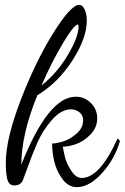

<svg xmlns="http://www.w3.org/2000/svg" viewBox="-20 -734 515 792"><path d="M4 -63Q4 -161 65 -320Q126 -479 199 -596.5Q272 -714 307 -714Q320 -714 329 -695Q338 -676 338 -649Q338 -577 279 -485Q220 -393 134 -341Q68 -179 68 -55Q179 -335 292 -335Q329 -335 355 -309Q381 -283 381 -246Q381 -207 352.5 -178.5Q324 -150 293.5 -139.5Q263 -129 239 -129Q242 -110 248.5 -84.5Q255 -59 274 -29.5Q293 0 317 0Q392 0 465 -163L475 -153Q453 -77 400.5 -19.5Q348 38 297 38Q262 38 237.5 4.5Q213 -29 204 -67.5Q195 -106 195 -142Q214 -142 242 -151Q270 -160 296.5 -183.5Q323 -207 323 -238Q323 -258 308 -270.5Q293 -283 273 -283Q232 -283 193.5 -238.5Q155 -194 133.5 -144Q112 -94 93 -41Q74 12 73 13Q62 31 40 31Q40 31 39 31Q27 31 19.5 23.5Q12 16 9 0.5Q6 -15 5 -28Q4 -41 4 -63ZM151 -381Q216 -433 260 -507.5Q304 -582 304 -624Q304 -633 301 -633Q286 -633 240 -556.5Q194 -480 151 -381Z"/></svg>

Font: DancingScriptRegular
Style: Regular
Weight: 400
Designer: Pablo Impallari
Foundry: Pablo Impallari. www.impallari.com
Version: Version 1.002